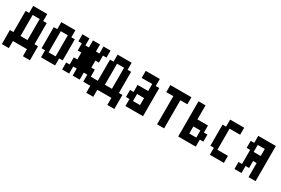

<svg xmlns="http://www.w3.org/2000/svg" viewBox="86 -1853 4327 2955"><g transform="rotate(30 2250.0 -375.5)"><path d="M125 0H1.2L0 -249.4L62.5 -248.8V-625H125V-750H375V-625H437.5V-248.8L500 -249.4V0H375V-125.6H125ZM187.5 -250.6H312.5V-625H187.5Z M562.5 -625H625V-750H875V-625H937.5V-250H875V-125H625V-250H562.5ZM812.5 -625H687.5V-250H812.5Z M1312.5 -625V-750H1187.5V-625H1125V-749.4L1000 -751.2V-625H1061.9V-498.8H1125.6V-376.2H1061.9V-250H1000V-125H1125V-250H1187.5V-125H1312.5V-250H1375V-125L1499.4 -123.8L1500 -250H1437.5V-375H1375V-500H1437.5V-625H1500L1499.4 -750H1374.4L1375 -625Z M1625 0H1501.2L1500 -249.4L1562.5 -248.8V-625H1625V-750H1875V-625H1937.5V-248.8L2000 -249.4V0H1875V-125.6H1625ZM1687.5 -250.6H1812.5V-625H1687.5Z M2125 -750H2375V-625H2437.5V-125H2125V-250H2062.5V-375H2125V-500H2312.5V-625H2125ZM2312.5 -375H2187.5V-250H2312.5Z M2687.5 -625H2562.5V-750H2937.5V-625H2812.5V-125H2687.5Z M3187.5 -500.6H3375V-375.6H3437.5V-250H3375V-125H3062.5V-750.6H3187.5ZM3187.5 -250H3312.5V-375.6H3187.5Z M3625 -750H3875V-625H3687.5V-250H3875V-125H3625V-250H3562.5V-625H3625Z M4437.5 -750V-125H4312.5V-375H4250V-250H4187.5V-125H4062.5V-250H4125V-500H4062.5V-625H4125V-750ZM4312.5 -625H4187.5V-500H4312.5Z"/></g></svg>

Font: Amiga Topaz Unicode Rus
Style: Regular
Weight: 400
Designer: dMG of Trueschool and Divine Stylers
Foundry: dMG of Trueschool and Divine Stylers
Version: Version 1.1